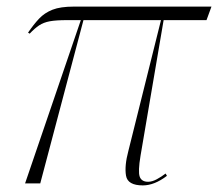

<svg xmlns="http://www.w3.org/2000/svg" viewBox="-20 -556 661 582"><path d="M56 0 225 -495H183Q150 -495 131 -491.5Q112 -488 98.5 -479Q85 -470 70 -454L65 -457Q82 -482 98.5 -499.5Q115 -517 139 -526.5Q163 -536 204 -536H621L606 -495H476L406 -84Q398 -36 403.5 -20.5Q409 -5 429 -5Q441 -5 455 -12.5Q469 -20 482 -30L486 -23Q448 6 413 6Q367 6 362 -23.5Q357 -53 369 -98L468 -495H233L102 0Z"/></svg>

Font: Noto Serif Display ExtraLight
Style: Italic
Weight: 200
Italic angle: -12°
Designer: Monotype Design Team
Foundry: Monotype Imaging Inc.
Version: Version 2.009